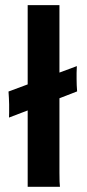

<svg xmlns="http://www.w3.org/2000/svg" viewBox="-20 -718 335 738"><path d="M208.5 -54.7Q208.5 -12.7 210.4 0H86.4V-293.5L14.6 -266.1Q15.1 -275.4 15.1 -284.2V-316.9L14.2 -341.8Q13.7 -354.5 12.7 -366.2L86.4 -393.6V-698.2H208.5V-439L275.4 -463.9Q274.4 -451.2 274.4 -438V-414.1Q274.4 -391.1 276.4 -366.7L208.5 -340.3Z"/></svg>

Font: Hammersmith One
Style: Regular
Weight: 400
Designer: Nicole Fally
Foundry: Nicole Fally
Version: Version 1.003